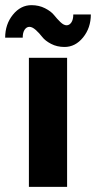

<svg xmlns="http://www.w3.org/2000/svg" viewBox="-60 -724 372 744"><path d="M200 0H52V-500H200ZM-40 -578Q-40 -630 -10 -667Q20 -704 62 -704Q91 -704 114.5 -692Q138 -680 149.5 -665.5Q161 -651 174 -638.5Q187 -626 198 -626Q209 -626 216.5 -637Q224 -648 224 -668H292Q292 -616 262 -579Q232 -542 190 -542Q161 -542 138 -554Q115 -566 103.5 -581Q92 -596 78.5 -608Q65 -620 54 -620Q43 -620 35.5 -609Q28 -598 28 -578Z"/></svg>

Font: Fivo Sans
Style: Regular
Weight: 700
Designer: Alexander Slobzheninov
Foundry: Alexander Slobzheninov
Version: 1.0